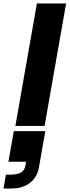

<svg xmlns="http://www.w3.org/2000/svg" viewBox="-44 -720 398 1098"><path d="M167 -700H334L211 0H44ZM35 30H215L179 235Q169 294 127 326Q85 358 22 358H-24L-10 279H10Q52 279 74 267.5Q96 256 101 229L105 205H4Z"/></svg>

Font: Overused Grotesk ExtraBold
Style: Italic
Weight: 800
Italic angle: -10°
Version: Version 0.003